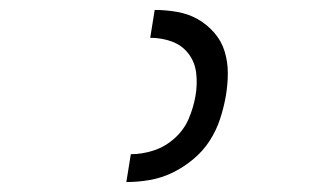

<svg xmlns="http://www.w3.org/2000/svg" viewBox="-20 -800 640 386"><path d="M234 -434 243 -490Q266 -490 289 -497.5Q312 -505 331 -522Q350 -539 359.5 -561.5Q369 -584 373 -607Q377 -630 374.5 -652.5Q372 -675 359 -692Q346 -709 325.5 -716.5Q305 -724 282 -724L291 -780Q314 -780 336.5 -776Q359 -772 377.5 -761.5Q396 -751 410.5 -734.5Q425 -718 431.5 -697Q438 -676 438 -653Q438 -630 434 -607Q430 -584 422.5 -561Q415 -538 401.5 -517Q388 -496 368 -479.5Q348 -463 326 -452.5Q304 -442 280.5 -438Q257 -434 234 -434Z"/></svg>

Font: Iosevka Light Extended
Style: Italic
Weight: 300
Width: 7
Italic angle: -9°
Monospace: yes
Designer: Belleve Invis
Foundry: Belleve Invis
Version: Version 32.5.0; ttfautohint (v1.8.4)